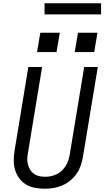

<svg xmlns="http://www.w3.org/2000/svg" viewBox="-20 -1144 640 1172"><path d="M254 8Q254 8 254 8Q254 8 254 8Q223 8 193.5 2.5Q164 -3 139.5 -17.5Q115 -32 98 -55Q81 -78 72.5 -105.5Q64 -133 64 -163.5Q64 -194 69 -225L153 -735H237L151 -213Q147 -194 146.5 -175.5Q146 -157 150.5 -140Q155 -123 164 -108Q173 -93 187 -83Q201 -73 219 -69Q237 -65 255 -65Q273 -65 290.5 -68.5Q308 -72 325 -80Q342 -88 356 -101Q370 -114 380 -129.5Q390 -145 396 -162.5Q402 -180 405 -197L494 -735H577L486 -185Q482 -159 472.5 -132.5Q463 -106 447 -83Q431 -60 408.5 -41.5Q386 -23 360 -12Q334 -1 307.5 3.5Q281 8 254 8ZM436 -826 456 -944H575L555 -826ZM206 -826 226 -944H345L325 -826ZM252 -1056V-1124H597V-1056Z"/></svg>

Font: Iosevka SS04 Extended
Style: Italic
Weight: 400
Width: 7
Italic angle: -9°
Monospace: yes
Designer: Belleve Invis
Foundry: Belleve Invis
Version: Version 19.0.0; ttfautohint (v1.8.4)